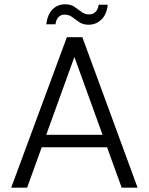

<svg xmlns="http://www.w3.org/2000/svg" viewBox="-20 -873 693 893"><path d="M32 0 291 -700H363L620 0H546L326 -608L106 0ZM152 -188 172 -246H480L501 -188ZM392 -758Q366 -758 348.5 -770Q331 -782 316 -793.5Q301 -805 280 -805Q264 -805 252.5 -794Q241 -783 238 -760H195Q201 -806 224.5 -829.5Q248 -853 283 -853Q309 -853 326 -841.5Q343 -830 358.5 -818Q374 -806 395 -806Q412 -806 424 -817.5Q436 -829 439 -851H481Q477 -807 452 -782.5Q427 -758 392 -758Z"/></svg>

Font: DM Sans 18pt Light
Style: Regular
Weight: 300
Designer: Colophon Foundry, Jonny Pinhorn
Foundry: Colophon Foundry
Version: Version 4.004;gftools[0.9.30]